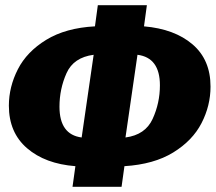

<svg xmlns="http://www.w3.org/2000/svg" viewBox="-20 -716 827 736"><path d="M457 -79 446 0H258L269 -79Q153 -88 83.5 -148Q14 -208 14 -311Q14 -383 48.5 -450.5Q83 -518 157.5 -563.5Q232 -609 344 -615L355 -696H543L532 -615Q649 -605 718 -546Q787 -487 787 -384Q787 -311 752.5 -244Q718 -177 644 -131.5Q570 -86 457 -79ZM593 -389Q593 -495 507 -506L461 -189Q537 -199 565 -260Q593 -321 593 -389ZM293 -189 339 -506Q262 -496 235 -435.5Q208 -375 208 -307Q208 -200 293 -189Z"/></svg>

Font: Fira Sans Condensed Black
Style: Italic
Weight: 900
Width: 3
Italic angle: -8°
Designer: Carrois Corporate & Edenspiekermann AG
Foundry: Carrois Corporate GbR & Edenspiekermann AG
Version: Version 4.203